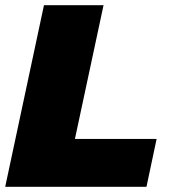

<svg xmlns="http://www.w3.org/2000/svg" viewBox="-24 -718 694 738"><path d="M145 -698H374L264 -184H578L539 0H-4Z"/></svg>

Font: Azeret Mono Black
Style: Italic
Weight: 900
Italic angle: -12°
Designer: Martin Vácha
Foundry: Displaay
Version: Version 1.000; Glyphs 3.0.3, build 3074